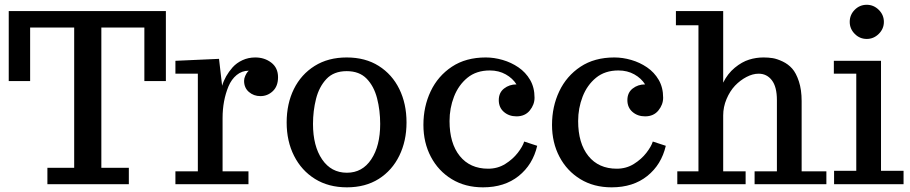

<svg xmlns="http://www.w3.org/2000/svg" viewBox="-20 -782 3862 815"><path d="M181.2 0V-69.8H294.9V-665H107.9V-438H17.1V-734.9H684.1V-438H592.8V-665H410.2V-69.8H526.9V0Z M724.6 0V-54.7H819.8V-469.2H724.6V-523.9L909.7 -532.2L922.9 -418Q935.1 -459.5 967.3 -496.1Q984.4 -515.1 1009.3 -526.6Q1034.2 -538.1 1063.5 -538.1Q1103 -538.1 1131.6 -516.1Q1160.2 -494.1 1160.2 -454.1Q1160.2 -416 1137.9 -395Q1115.7 -374 1085.4 -374Q1057.1 -374 1036.6 -391.6Q1016.1 -409.2 1016.1 -439Q1016.1 -449.2 1021 -460Q1025.9 -470.7 1030.8 -476.6L1036.1 -481.9Q1006.8 -481.9 984.6 -463.6Q962.4 -445.3 949.7 -415Q924.8 -354.5 924.8 -280.8V-54.7H1034.7V0Z M1452.6 13.2Q1374.5 13.2 1317.1 -22.5Q1259.8 -58.1 1228.3 -120.4Q1196.8 -182.6 1196.8 -262.2Q1196.8 -341.8 1227.5 -404.1Q1258.3 -466.3 1315.7 -502.2Q1373 -538.1 1451.7 -538.1Q1530.8 -538.1 1587.6 -502.2Q1644.5 -466.3 1675 -404.1Q1705.6 -341.8 1705.6 -262.2Q1705.6 -183.6 1675 -121.1Q1644.5 -58.6 1587.9 -22.7Q1531.2 13.2 1452.6 13.2ZM1452.6 -48.8Q1518.1 -48.8 1555.9 -105.7Q1593.8 -162.6 1593.8 -255.9Q1593.8 -313.5 1580.6 -364.7Q1567.4 -416 1536.4 -448Q1505.4 -480 1451.7 -480Q1397 -480 1365.7 -446.8Q1334.5 -413.6 1321.5 -362.3Q1308.6 -311 1308.6 -255.9Q1308.6 -162.1 1347.2 -105.5Q1385.7 -48.8 1452.6 -48.8Z M2030.3 13.2Q1954.6 13.2 1897.7 -21.5Q1840.8 -56.2 1809.1 -116.2Q1777.3 -176.3 1777.3 -252Q1777.3 -329.6 1808.1 -394.5Q1838.9 -459.5 1898.2 -498.8Q1957.5 -538.1 2042 -538.1Q2077.1 -538.1 2113.5 -527.6Q2149.9 -517.1 2180.7 -496.1Q2211.4 -475.1 2230.2 -442.9Q2249 -410.6 2249 -367.2Q2249 -337.9 2228.8 -313Q2208.5 -288.1 2172.4 -288.1Q2140.6 -288.1 2118.9 -306.9Q2097.2 -325.7 2097.2 -356.9Q2097.2 -388.7 2119.6 -406.2Q2142.1 -423.8 2172.4 -423.8Q2156.2 -449.7 2126.7 -466.3Q2097.2 -482.9 2059.1 -482.9Q2002 -482.9 1964.1 -451.9Q1926.3 -420.9 1907.2 -371.8Q1888.2 -322.8 1888.2 -268.1Q1888.2 -173.8 1931.6 -119.9Q1975.1 -65.9 2052.2 -65.9Q2092.3 -65.9 2124.5 -85.9Q2156.7 -106 2177.7 -133.1Q2198.7 -160.2 2205.1 -181.2L2260.3 -163.1Q2241.7 -83 2181.6 -34.9Q2121.6 13.2 2030.3 13.2Z M2576.2 13.2Q2500.5 13.2 2443.6 -21.5Q2386.7 -56.2 2355 -116.2Q2323.2 -176.3 2323.2 -252Q2323.2 -329.6 2354 -394.5Q2384.8 -459.5 2444.1 -498.8Q2503.4 -538.1 2587.9 -538.1Q2623 -538.1 2659.4 -527.6Q2695.8 -517.1 2726.6 -496.1Q2757.3 -475.1 2776.1 -442.9Q2794.9 -410.6 2794.9 -367.2Q2794.9 -337.9 2774.7 -313Q2754.4 -288.1 2718.3 -288.1Q2686.5 -288.1 2664.8 -306.9Q2643.1 -325.7 2643.1 -356.9Q2643.1 -388.7 2665.5 -406.2Q2688 -423.8 2718.3 -423.8Q2702.1 -449.7 2672.6 -466.3Q2643.1 -482.9 2605 -482.9Q2547.9 -482.9 2510 -451.9Q2472.2 -420.9 2453.1 -371.8Q2434.1 -322.8 2434.1 -268.1Q2434.1 -173.8 2477.5 -119.9Q2521 -65.9 2598.1 -65.9Q2638.2 -65.9 2670.4 -85.9Q2702.6 -106 2723.6 -133.1Q2744.6 -160.2 2751 -181.2L2806.2 -163.1Q2787.6 -83 2727.5 -34.9Q2667.5 13.2 2576.2 13.2Z M2855 0V-54.7H2944.8V-674.8H2849.1V-734.9H3049.8V-431.2Q3068.4 -469.2 3098.9 -494.4Q3129.4 -519.5 3159.7 -528.8Q3189 -538.1 3221.2 -538.1Q3241.7 -538.1 3260 -535.2Q3278.3 -532.2 3302.2 -521Q3325.7 -509.8 3342.5 -491Q3359.4 -472.2 3371.1 -436.5Q3382.8 -400.9 3382.8 -353V-54.7H3487.8V0H3183.1V-54.7H3277.8V-356.9Q3277.8 -413.6 3256.3 -441.4Q3234.9 -469.2 3200.2 -469.2Q3175.3 -469.2 3148.7 -455.3Q3122.1 -441.4 3100.1 -418.5Q3078.1 -395 3064 -361.6Q3049.8 -328.1 3049.8 -292V-54.7H3145V0Z M3520.5 0V-57.1H3614.7V-469.2H3519.5V-523.9H3719.7V-57.1H3815.4V0ZM3659.2 -616.7Q3629.4 -616.7 3608.2 -638.2Q3586.9 -659.7 3586.9 -689Q3586.9 -719.2 3608.2 -740.5Q3629.4 -761.7 3659.2 -761.7Q3688.5 -761.7 3710.2 -740.2Q3731.9 -718.8 3731.9 -689Q3731.9 -659.7 3710.2 -638.2Q3688.5 -616.7 3659.2 -616.7Z"/></svg>

Font: Trocchi
Style: Regular
Weight: 400
Designer: Vernon Adams
Foundry: Vernon Adams
Version: Version 1.101; ttfautohint (v1.8.4.7-5d5b);gftools[0.9.27]